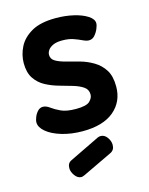

<svg xmlns="http://www.w3.org/2000/svg" viewBox="-105 -548 626 809"><g transform="rotate(-15 208.5 -143.5)"><path d="M205 9Q155 9 113.5 -3.5Q72 -16 48.5 -36Q25 -56 25 -77Q25 -87 30.5 -100.5Q36 -114 45.5 -124Q55 -134 68 -134Q82 -134 97.5 -122.5Q113 -111 136.5 -100Q160 -89 202 -89Q247 -89 261.5 -103Q276 -117 276 -132Q276 -154 258.5 -166Q241 -178 214 -186Q187 -194 156.5 -202.5Q126 -211 99 -225.5Q72 -240 55 -265.5Q38 -291 38 -332Q38 -368 55 -402Q72 -436 111 -458.5Q150 -481 217 -481Q258 -481 294.5 -472.5Q331 -464 354 -449Q377 -434 377 -416Q377 -407 371 -392.5Q365 -378 354.5 -366Q344 -354 329 -354Q318 -354 302.5 -361.5Q287 -369 267 -376Q247 -383 219 -383Q194 -383 179 -376Q164 -369 157 -359Q150 -349 150 -338Q150 -320 167 -310Q184 -300 211.5 -293Q239 -286 269.5 -277.5Q300 -269 327.5 -252.5Q355 -236 372 -209Q389 -182 389 -137Q389 -71 341.5 -31Q294 9 205 9ZM149 194Q133 194 121 177.5Q109 161 109 145Q109 123 126 115L258 51Q265 48 271 48Q288 48 299.5 64Q311 80 311 97Q311 119 293 128L163 190Q159 191 156 192.5Q153 194 149 194Z"/></g></svg>

Font: Dosis
Style: Bold
Weight: 700
Designer: EdgarTolentino, PabloImpallari, IginoMarini
Foundry: EdgarTolentino, PabloImpallari, IginoMarini
Version: Version 3.001; ttfautohint (v1.8.2)